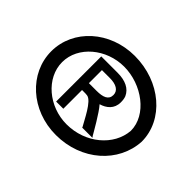

<svg xmlns="http://www.w3.org/2000/svg" viewBox="-108 -632 812 812"><g transform="rotate(45 298.0 -225.5)"><path d="M30 -226C30 -95 146 11 294 11C448 11 564 -95 571 -226C571 -357 448 -462 294 -462C146 -462 30 -357 30 -226ZM95 -226C95 -321 188 -398 294 -398C401 -398 506 -321 506 -226C499 -131 407 -53 294 -53C188 -53 95 -131 95 -226ZM195 -90H238V-202H248C256 -202 264 -202 269 -201C299 -197 335 -118 350 -93L351 -90H412L407 -97C400 -109 356 -187 333 -212C364 -221 391 -242 391 -281C391 -292 390 -303 386 -313C372 -344 340 -360 292 -360H195ZM238 -243V-321H286C322 -321 347 -308 347 -281C347 -252 322 -243 284 -243Z"/></g></svg>

Font: Charger Pro
Style: BdExt
Weight: 700
Designer: Jasper
Foundry: Cannot Into Space Fonts
Version: Version 1.09